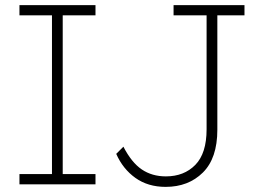

<svg xmlns="http://www.w3.org/2000/svg" viewBox="-20 -720 1026 750"><path d="M56 0V-40H183V-660H56V-700H353V-660H225V-40H353V0ZM627 10Q558 10 509 -25Q460 -60 434 -119L462 -147Q494 -85 534 -58Q574 -31 628 -31Q699 -31 743 -76Q787 -121 787 -215V-660H658V-700H935V-660H829V-213Q829 -102 772.5 -46Q716 10 627 10Z"/></svg>

Font: Readex Pro Light
Style: Regular
Weight: 300
Designer: Bonnie Shaver-Troup, Thomas Jockin
Foundry: Lexend
Version: Version 1.200; ttfautohint (v1.8.3)